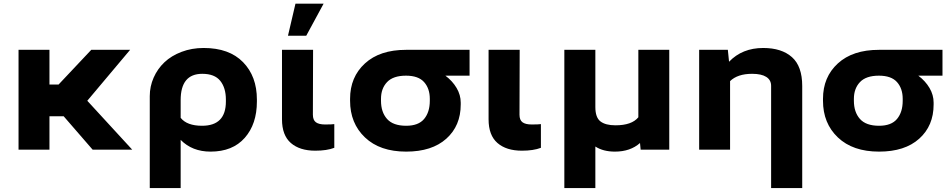

<svg xmlns="http://www.w3.org/2000/svg" viewBox="-20 -792 5019 1016"><path d="M78.1 0V-528.3H241.7V-344.7H290L462.9 -528.3H668.5L441.9 -258.8L679.7 0H470.2L316.9 -176.8H241.7V0Z M936 203.1H772.5V-283.2Q772.5 -334.5 793 -381.1Q813.5 -427.7 850.1 -462.4Q886.7 -497.1 940.7 -517.6Q994.6 -538.1 1057.6 -538.1Q1192.9 -538.1 1266.1 -463.1Q1339.4 -388.2 1339.4 -265.1V-254.9Q1339.4 -135.3 1275.1 -62.5Q1210.9 10.3 1094.2 10.3Q997.1 10.3 936 -51.8ZM936 -262.2V-168.5Q969.2 -126.5 1049.3 -126.5Q1175.3 -126.5 1175.3 -254.9V-265.1Q1175.3 -327.1 1145.5 -364.3Q1115.7 -401.4 1050.3 -401.4Q936 -401.4 936 -262.2Z M1472.2 -528.3H1636.7L1635.7 -185.1Q1635.7 -156.7 1651.6 -145Q1667.5 -133.3 1700.2 -133.3Q1737.8 -133.3 1749 -135.3V-9.8Q1709.5 5.4 1648.4 5.4Q1565.9 5.4 1519 -35.4Q1472.2 -76.2 1472.2 -160.6ZM1503.9 -603 1543.5 -772.5H1692.4L1600.6 -603Z M1832.5 -258.8V-269Q1832.5 -384.3 1911.1 -456.3Q1989.7 -528.3 2128.4 -528.3H2464.8V-391.6H2336.9Q2374.5 -363.3 2396.2 -326.4Q2418 -289.6 2418 -249V-238.8Q2418 -126.5 2341.8 -58.1Q2265.6 10.3 2129.4 10.3Q1990.2 10.3 1911.4 -64.7Q1832.5 -139.6 1832.5 -258.8ZM2128.4 -391.6Q2060.5 -391.6 2028.3 -357.7Q1996.1 -323.7 1996.1 -269V-258.8Q1996.1 -198.7 2028.1 -162.6Q2060.1 -126.5 2129.4 -126.5Q2194.3 -126.5 2224.4 -162.6Q2254.4 -198.7 2254.4 -258.8V-269Q2254.4 -323.7 2224.1 -357.7Q2193.8 -391.6 2128.4 -391.6Z M2565.4 -528.3H2730L2729 -185.1Q2729 -156.7 2744.9 -145Q2760.7 -133.3 2793.5 -133.3Q2831.1 -133.3 2842.3 -135.3V-9.8Q2802.7 5.4 2741.7 5.4Q2659.2 5.4 2612.3 -35.4Q2565.4 -76.2 2565.4 -160.6Z M2966.3 203.1V-528.3H3130.4V-225.6Q3130.4 -170.4 3157.2 -149.7Q3184.1 -128.9 3236.8 -128.9Q3323.2 -128.9 3357.9 -171.4V-528.3H3521.5V0H3370.1L3366.7 -35.2Q3315.4 10.3 3233.9 10.3Q3171.9 10.3 3130.4 -16.6V203.1Z M3679.7 0V-528.3H3831.5L3837.9 -465.3Q3907.7 -538.1 4018.6 -538.1Q4116.2 -538.1 4170.7 -489.7Q4225.1 -441.4 4225.1 -336.9V203.1H4060.5V-337.9Q4060.5 -368.7 4034.9 -385Q4009.3 -401.4 3960 -401.4Q3883.3 -401.4 3843.3 -362.8V0Z M4335 -258.8V-269Q4335 -384.3 4413.6 -456.3Q4492.2 -528.3 4630.9 -528.3H4967.3V-391.6H4839.4Q4877 -363.3 4898.7 -326.4Q4920.4 -289.6 4920.4 -249V-238.8Q4920.4 -126.5 4844.2 -58.1Q4768.1 10.3 4631.8 10.3Q4492.7 10.3 4413.8 -64.7Q4335 -139.6 4335 -258.8ZM4630.9 -391.6Q4563 -391.6 4530.8 -357.7Q4498.5 -323.7 4498.5 -269V-258.8Q4498.5 -198.7 4530.5 -162.6Q4562.5 -126.5 4631.8 -126.5Q4696.8 -126.5 4726.8 -162.6Q4756.8 -198.7 4756.8 -258.8V-269Q4756.8 -323.7 4726.6 -357.7Q4696.3 -391.6 4630.9 -391.6Z"/></svg>

Font: Bert Sans Black
Style: Regular
Weight: 900
Designer: Christian Robertson, Adam Twardoch, & Cristiano Sobral
Foundry: Google
Version: Version 12.135;January 10, 2020;FontCreator 12.0.0.2547 64-b